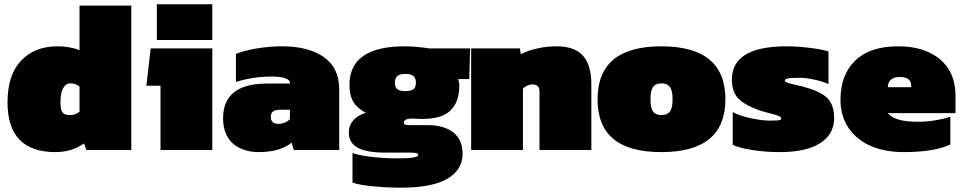

<svg xmlns="http://www.w3.org/2000/svg" viewBox="-20 -700 4494 896"><path d="M238.8 9.8Q15.1 9.8 15.1 -222.2Q15.1 -350.6 78.6 -417.2Q142.1 -483.9 248 -483.9Q305.2 -483.9 351.1 -465.8V-673.8H592.8V0H382.8L372.1 -30.8Q314.9 9.8 238.8 9.8ZM309.1 -163.1Q330.6 -163.1 351.1 -178.2V-295.9Q333.5 -311 309.1 -311Q287.1 -311 274.7 -288.6Q262.2 -266.1 262.2 -224.1Q262.2 -203.1 265.1 -190.4Q268.1 -177.7 275.1 -172.1Q282.2 -166.5 289.3 -164.8Q296.4 -163.1 309.1 -163.1Z M711.9 -513.2V-680.2H970.7V-513.2ZM729 0V-299.8H663.1L683.1 -474.1H970.7V0Z M1188 9.8Q1152.8 9.8 1123.3 0.7Q1093.8 -8.3 1070.6 -26.9Q1047.4 -45.4 1034.2 -76.4Q1021 -107.4 1021 -147.9Q1021 -310.1 1227.1 -310.1H1333V-314.9Q1333 -327.1 1311 -335Q1289.1 -342.8 1248 -342.8Q1163.1 -342.8 1081.1 -317.9V-448.2Q1119.1 -464.4 1179.2 -474.1Q1239.3 -483.9 1295.9 -483.9Q1419.4 -483.9 1491.2 -433.6Q1563 -383.3 1563 -283.2V0H1351.1L1340.8 -34.2Q1286.1 9.8 1188 9.8ZM1278.8 -122.1Q1311 -122.1 1333 -144V-188H1289.1Q1265.6 -188 1254.6 -180.2Q1243.7 -172.4 1243.7 -154.8Q1243.7 -122.1 1278.8 -122.1Z M1850.6 175.8Q1789.1 175.8 1722.9 169.7Q1656.7 163.6 1625 151.9V14.2Q1662.6 26.9 1721.9 33Q1781.2 39.1 1835.9 39.1Q1931.6 39.1 1931.6 22.9Q1931.6 16.1 1921.4 14.2Q1911.1 12.2 1889.6 12.2H1775.9Q1691.4 12.2 1649.7 -10.5Q1607.9 -33.2 1607.9 -81.1Q1607.9 -114.7 1628.7 -138.4Q1649.4 -162.1 1687 -173.8Q1646.5 -194.8 1628.7 -225.1Q1610.8 -255.4 1610.8 -304.2Q1610.8 -483.9 1869.6 -483.9Q1895 -483.9 1930.2 -480.7Q1965.3 -477.5 1981 -474.1H2173.8L2169.9 -331.1H2117.7Q2123.5 -315.4 2123.5 -300.8Q2123.5 -225.1 2082.8 -185.1Q2042 -145 1952.6 -145Q1930.2 -145 1901.9 -147Q1864.7 -145 1864.7 -128.9Q1864.7 -121.1 1870.8 -118.7Q1877 -116.2 1890.6 -116.2H1974.6Q2051.3 -116.2 2095 -82.3Q2138.7 -48.3 2138.7 19Q2138.7 91.8 2068.1 133.8Q1997.6 175.8 1850.6 175.8ZM1871.6 -274.9Q1898.9 -274.9 1909.9 -283.9Q1920.9 -293 1920.9 -314Q1920.9 -335.4 1909.4 -345.2Q1897.9 -355 1871.6 -355Q1845.7 -355 1834.2 -345.2Q1822.8 -335.4 1822.8 -314Q1822.8 -293.5 1833.7 -284.2Q1844.7 -274.9 1871.6 -274.9Z M2178.7 0V-474.1H2405.8L2410.6 -446.8Q2438.5 -462.4 2483.6 -473.1Q2528.8 -483.9 2577.6 -483.9Q2661.6 -483.9 2700.7 -439.9Q2739.7 -396 2739.7 -305.2V0H2497.6V-273.9Q2497.6 -306.2 2464.4 -306.2Q2453.6 -306.2 2440.2 -300.3Q2426.8 -294.4 2420.4 -286.1V0Z M3066.4 9.8Q2916 9.8 2842.3 -51.8Q2768.6 -113.3 2768.6 -236.8Q2768.6 -483.9 3066.4 -483.9Q3365.2 -483.9 3365.2 -236.8Q3365.2 9.8 3066.4 9.8ZM3066.4 -163.1Q3093.8 -163.1 3106.2 -179.4Q3118.7 -195.8 3118.7 -236.8Q3118.7 -277.8 3106.2 -294.4Q3093.8 -311 3066.4 -311Q3040 -311 3027.8 -294.4Q3015.6 -277.8 3015.6 -236.8Q3015.6 -195.8 3027.8 -179.4Q3040 -163.1 3066.4 -163.1Z M3619.1 9.8Q3552.7 9.8 3492.2 0.2Q3431.6 -9.3 3399.4 -23.9V-176.8Q3432.1 -159.2 3483.9 -148.2Q3535.6 -137.2 3571.3 -137.2Q3612.3 -137.2 3619.6 -140.1Q3625.5 -142.6 3625.5 -147.9Q3625.5 -154.8 3611.3 -159.9Q3597.2 -165 3567.4 -172.6Q3537.6 -180.2 3518.6 -187Q3451.2 -211.9 3423.3 -242.7Q3395.5 -273.4 3395.5 -329.1Q3395.5 -483.9 3651.4 -483.9Q3699.7 -483.9 3758.1 -476.8Q3816.4 -469.7 3846.2 -460V-308.1Q3814.5 -321.3 3777.6 -329.1Q3740.7 -336.9 3712.4 -336.9Q3660.6 -336.9 3649.9 -332Q3642.6 -329.1 3642.6 -324.2Q3642.6 -318.4 3654.8 -314Q3667 -309.6 3695.1 -303.5Q3723.1 -297.4 3740.2 -292Q3816.4 -270 3844.5 -238.5Q3872.6 -207 3872.6 -147.9Q3872.6 -73.7 3807.4 -32Q3742.2 9.8 3619.1 9.8Z M4197.3 9.8Q4112.3 9.8 4046.4 -17.6Q3980.5 -44.9 3941.4 -100.8Q3902.3 -156.7 3902.3 -234.9Q3902.3 -351.1 3971.2 -417.5Q4040 -483.9 4171.4 -483.9Q4294.9 -483.9 4366.9 -423.1Q4439 -362.3 4439 -252.9V-171.9H4123Q4155.3 -131.8 4262.2 -131.8Q4304.7 -131.8 4346.9 -138.9Q4389.2 -146 4415 -155.8V-25.9Q4340.8 9.8 4197.3 9.8ZM4123 -293H4232.4V-301.8Q4232.4 -318.4 4220 -329.6Q4207.5 -340.8 4179.2 -340.8Q4150.9 -340.8 4137 -327.6Q4123 -314.5 4123 -293Z"/></svg>

Font: Kanit Black
Style: Regular
Weight: 900
Designer: Katatrad Team
Foundry: CadsonDemak
Version: Version 1.000;PS 001.000;hotconv 1.0.88;makeotf.lib2.5.64775